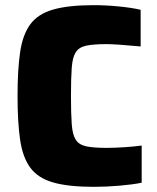

<svg xmlns="http://www.w3.org/2000/svg" viewBox="-20 -716 608 744"><path d="M344 8Q245 8 186 -9Q127 -26 97.5 -66Q68 -106 58 -174Q48 -242 48 -344Q48 -446 58 -514Q68 -582 97.5 -622Q127 -662 186 -679Q245 -696 344 -696Q390 -696 441 -691Q492 -686 525 -678V-536Q471 -541 440.5 -543Q410 -545 393 -545Q342 -545 314 -539Q286 -533 273.5 -513.5Q261 -494 258 -453.5Q255 -413 255 -344Q255 -275 258 -234.5Q261 -194 273.5 -174.5Q286 -155 314 -149Q342 -143 393 -143Q424 -143 462 -145.5Q500 -148 529 -152V-8Q496 -1 443.5 3.5Q391 8 344 8Z"/></svg>

Font: Saira ExtraBold
Style: Regular
Weight: 800
Designer: Hector Gatti with collaboration of the Omnibus-Type team
Foundry: Omnibus-Type
Version: Version 1.100; ttfautohint (v1.8.3)